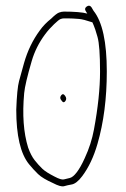

<svg xmlns="http://www.w3.org/2000/svg" viewBox="-20 -623 447 679"><path d="M210.2 -284.2C205.3 -291.1 200.7 -291.6 196.3 -285.8C191.9 -279.9 192 -274.3 196.5 -269L198.8 -266C202.8 -260 206.9 -259.8 211.1 -265.5C215.4 -271.2 215.1 -277.4 210.2 -284.2ZM306.8 -544C306.8 -543.3 308.3 -539.8 311.3 -533.5C314.3 -527.2 318.8 -513.5 324.8 -492.5C330.8 -471.5 333.8 -430.7 333.8 -370C333.8 -310.4 326.6 -242 312.2 -164.7C305.9 -130.5 295.1 -97 279.8 -64C260.2 -20.1 241.2 3.4 226.5 6.5C219 8.2 212.1 9.8 205.9 11.5C199.6 13.2 188.4 9.7 172.1 1C155.3 -7.7 139.7 -16.7 130 -26C120.3 -35.3 111.2 -45.5 102.5 -56.5C93.8 -67.5 86.2 -82.3 79.5 -101C63.2 -153.5 58.5 -217.7 65.5 -293.6C67.5 -315.4 76.4 -353.2 92.2 -407.3C102 -440.8 117.6 -472.1 139 -501C149.3 -515 160.6 -527.2 171.4 -537.5C182.1 -547.8 189.6 -553.8 193.9 -555.5C198.1 -557.2 202.2 -558 206.2 -558H219.7C230.7 -558 243.7 -557.3 259.7 -556C269.5 -555.2 285.2 -551.2 306.8 -544ZM288.7 -575C272.4 -579.7 241.4 -582 206.2 -582C200.7 -582 194.9 -580.8 188.6 -578.5C182.4 -576.2 173.1 -569 160.9 -557C145.7 -545 131.8 -531 120.5 -515C95.8 -481.5 77.3 -443.2 65 -400C58 -375.3 52.1 -354.1 47.4 -336.3C42.6 -318.6 39.3 -284.8 37.5 -235C37.5 -143.7 52.5 -79.5 82.5 -42.5C92.5 -30.2 103.2 -18.5 114.5 -7.5C125.8 3.5 144.2 14 166.5 24C185.5 34 198.9 37.8 206.6 35.5C214.4 33.2 223.1 31.2 232.9 29.5C244.2 27.8 257.4 18 270.7 0C293.5 -30.3 311.5 -68.3 324.7 -114C346.7 -189.8 357.7 -275.1 357.7 -370C357.7 -474.2 342.1 -545.8 310.7 -585L303.7 -597C299.1 -603.7 293.4 -604.7 286.7 -600C280.1 -595.3 279.1 -589.7 283.7 -583Z"/></svg>

Font: Proton
Style: SeBdCnd
Weight: 500
Version: Version 1.017